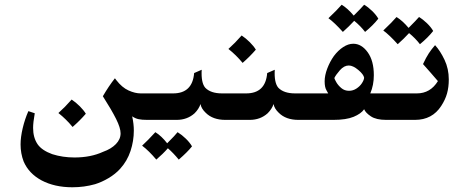

<svg xmlns="http://www.w3.org/2000/svg" viewBox="-20 -507 1975 812"><path d="M343 -26Q318 3 287 30Q260 -3 227 -29Q255 -54 283 -86Q301 -74 317.5 -57.5Q334 -41 343 -26Z M602 0Q580 0 566 -3Q552 -6 539 -15Q546 17 546 45Q546 89 532 131.5Q518 174 488 207Q468 229 439.5 246Q411 263 382 272Q336 285 286 285Q211 285 156 256Q102 227 80 176Q67 142 67 104Q67 73 76 35Q85 -3 100 -37L127 -28Q120 11 120 34Q120 75 139 103Q157 129 201 145Q245 159 295 159Q364 159 416 135Q450 123 470 102.5Q490 82 490 57Q490 34 471 -4Q452 -42 415 -100Q440 -143 466 -176L472 -168Q496 -137 523.5 -124.5Q551 -112 575 -112H671V0Z M792 112Q773 136 736 168Q714 141 690 120Q669 144 641 168Q610 131 581 109Q605 87 637 52Q663 68 687 99Q722 64 731 52Q749 63 766 79.5Q783 96 792 112Z M848 -136Q871 -112 919 -112H980V0H933Q880 0 850 -30Q831 -48 828 -67Q821 -46 803 -28Q772 0 727 0H654Q631 0 614.5 -16.5Q598 -33 598 -57Q598 -81 615.5 -96.5Q633 -112 654 -112H712Q794 -112 801 -198L833 -212Q830 -157 848 -136Z M1062 -297Q1037 -268 1006 -241Q979 -274 946 -300Q974 -325 1002 -357Q1020 -345 1036.5 -328.5Q1053 -312 1062 -297Z M1157 -136Q1180 -112 1228 -112H1289V0H1242Q1189 0 1159 -30Q1140 -48 1137 -67Q1130 -46 1112 -28Q1081 0 1036 0H963Q940 0 923.5 -16.5Q907 -33 907 -57Q907 -81 924.5 -96.5Q942 -112 963 -112H1021Q1103 -112 1110 -198L1142 -212Q1139 -157 1157 -136Z M1580 -428Q1558 -400 1524 -372Q1505 -397 1478 -419Q1456 -395 1430 -372Q1395 -411 1369 -430Q1406 -465 1425 -487Q1450 -472 1476 -441Q1510 -475 1520 -487Q1537 -477 1554 -460.5Q1571 -444 1580 -428Z M1561 -189Q1561 -147 1546 -112H1705V0H1613Q1571 0 1548.5 -15Q1526 -30 1520 -45Q1507 -26 1475.5 -13Q1444 0 1390 0H1272Q1246 0 1231 -16Q1216 -32 1216 -55Q1216 -79 1232.5 -95.5Q1249 -112 1272 -112H1368Q1368 -113 1360.5 -125.5Q1353 -138 1353 -163Q1353 -188 1364 -217Q1375 -246 1392 -270Q1410 -294 1431.5 -308Q1453 -322 1474 -322Q1509 -322 1535 -286Q1561 -250 1561 -189ZM1455 -230Q1435 -230 1417.5 -210Q1400 -190 1394 -177Q1395 -172 1402.5 -159Q1410 -146 1423.5 -134.5Q1437 -123 1456 -123Q1473 -123 1487.5 -132.5Q1502 -142 1510.5 -155Q1519 -168 1520 -178Q1518 -192 1495.5 -211Q1473 -230 1455 -230Z M1812 -376Q1790 -348 1756 -320Q1737 -345 1710 -367Q1688 -343 1662 -320Q1627 -359 1601 -378Q1638 -413 1657 -435Q1682 -420 1708 -389Q1742 -423 1752 -435Q1769 -425 1786 -408.5Q1803 -392 1812 -376Z M1878 -171Q1878 -138 1870.5 -111.5Q1863 -85 1846 -59Q1808 0 1735 0H1688Q1664 0 1648 -16.5Q1632 -33 1632 -57Q1632 -81 1648 -96.5Q1664 -112 1688 -112H1743Q1800 -112 1832 -164L1800 -201L1769 -236Q1782 -264 1793.5 -281.5Q1805 -299 1820 -316Q1842 -292 1860 -254Q1878 -216 1878 -171Z"/></svg>

Font: Mirza Medium
Style: Regular
Weight: 500
Designer: Arabic design by Kourosh Beigpour, Latin design by Eduardo Tunni, engineering by Lasse Fister
Version: Version 1.0010g